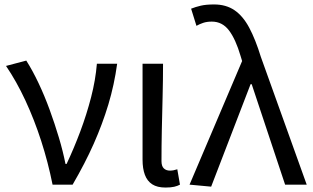

<svg xmlns="http://www.w3.org/2000/svg" viewBox="-20 -829 1405 862"><path d="M216 0Q196 -100 165 -196Q134 -292 94 -378Q54 -464 7 -533L98 -557Q126 -513 153 -456Q180 -399 203 -336Q226 -273 244.5 -211Q263 -149 274 -93H279Q312 -163 340.5 -239Q369 -315 389 -392.5Q409 -470 415 -543H506Q493 -448 466.5 -360Q440 -272 401 -184Q362 -96 306 0Z M723 13Q686 13 663.5 -1.5Q641 -16 630.5 -44Q620 -72 620 -112V-543H712Q712 -470 710 -394Q708 -318 706.5 -245Q705 -172 705 -106Q705 -83 715.5 -73Q726 -63 743 -63Q751 -63 759 -64.5Q767 -66 776 -69L788 0Q777 6 762 9.5Q747 13 723 13Z M928 9 831 0 1067 -555 1060 -578Q1038 -653 1008 -692.5Q978 -732 931 -732Q909 -732 892.5 -726.5Q876 -721 862 -713L838 -790Q858 -798 881.5 -803.5Q905 -809 941 -809Q995 -809 1033 -783Q1071 -757 1099 -704.5Q1127 -652 1151 -574L1357 0H1260L1110 -451H1105Z"/></svg>

Font: Noto Sans TC
Style: Regular
Weight: 400
Designer: Ryoko NISHIZUKA  (kana, bopomofo & ideographs); Paul D. Hunt (Latin, Greek & Cyrillic); Sandoll Communications , Soo-you
Foundry: Adobe
Version: Version 2.004-H2;hotconv 1.0.118;makeotfexe 2.5.65603